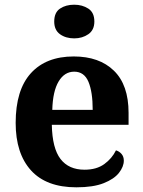

<svg xmlns="http://www.w3.org/2000/svg" viewBox="-20 -790 612 820"><path d="M306.1 10Q178 10 112.4 -62.3Q46.9 -134.6 46.9 -265.2Q46.9 -405.7 111.8 -477.3Q176.8 -548.9 295 -548.9Q404.2 -548.9 466.6 -488Q529.1 -427.2 529.1 -308.2V-256.9H201.3Q203.3 -156.6 238.5 -110.9Q273.7 -65.2 341 -65.2Q392.4 -65.2 425.5 -89.3Q458.5 -113.4 475.3 -147.9Q489.3 -143.8 499.1 -132.5Q508.8 -121.1 508.8 -104.1Q508.8 -78.3 488.1 -51.8Q467.3 -25.3 422.8 -7.7Q378.3 10 306.1 10ZM375.9 -320.8Q375.9 -397.3 357.8 -440.6Q339.6 -483.9 297 -483.9Q255.4 -483.9 230.4 -442.1Q205.4 -400.4 203.3 -320.8ZM297 -626.1Q260.9 -626.1 236.2 -643.9Q211.6 -661.7 211.6 -698Q211.6 -736.5 236.2 -753.2Q260.9 -769.9 297 -769.9Q331.6 -769.9 357.3 -753.2Q383 -736.5 383 -698Q383 -661.7 357.3 -643.9Q331.6 -626.1 297 -626.1Z"/></svg>

Font: Noto Serif Gurmukhi
Style: Regular
Weight: 400
Designer: Vaibhav Singh and the Monotype Design Team
Foundry: Monotype Imaging Inc.
Version: Version 2.003